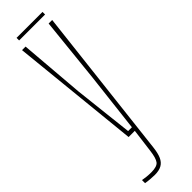

<svg xmlns="http://www.w3.org/2000/svg" viewBox="-293 -649 842 842"><g transform="rotate(-45 128.5 -228.0)"><path d="M65.5 199Q54.5 199 37.2 197.5Q20 196 10 194V175Q20.5 177 34.2 178.5Q48 180 63.5 180Q99 180 110.2 165Q121.5 150 126.5 109L140.5 0H102L41 -600H63L88 -296L119 -20H142.5L174.5 -296L206 -600H228L146.5 109Q143 141 134.2 160.8Q125.5 180.5 109 189.8Q92.5 199 65.5 199ZM62 -655H223V-639H62Z"/></g></svg>

Font: Big Shoulders Thin
Style: Regular
Weight: 100
Designer: Patric King
Foundry: XO Type Co
Version: Version 2.002